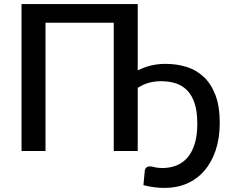

<svg xmlns="http://www.w3.org/2000/svg" viewBox="-20 -740 1124 941"><path d="M655 -395Q686 -410.5 719.5 -418.8Q753 -427 792 -427Q845.5 -427 893.8 -412.2Q942 -397.5 978.2 -363.5Q1014.5 -329.5 1035.8 -274.2Q1057 -219 1057 -138Q1057 -63 1037.2 -4Q1017.5 55 982 96.2Q946.5 137.5 897 159.2Q847.5 181 787.5 181Q762 181 736.2 177.8Q710.5 174.5 683 167.5Q684.5 150 686.2 132.5Q688 115 689.5 97.5Q690.5 88 696.8 81.8Q703 75.5 715.5 75.5Q724 75.5 738.2 79.5Q752.5 83.5 775.5 83.5Q813.5 83.5 845.2 70.8Q877 58 899.5 31.5Q922 5 934.5 -35.8Q947 -76.5 947 -133Q947 -193 934 -233Q921 -273 897.2 -297.2Q873.5 -321.5 841 -331.8Q808.5 -342 769.5 -342Q749 -342 732.5 -339.2Q716 -336.5 702 -332Q688 -327.5 676.5 -321.5Q665 -315.5 655 -309.5V0H537.5V-628.5H203V0H85.5V-720H655Z"/></svg>

Font: Lato 2
Style: Regular
Weight: 600
Designer: Lukasz Dziedzic with Adam Twardoch and Botio Nikoltchev
Foundry: tyPoland Lukasz Dziedzic
Version: Version 2.015; 2015-08-06; http://www.latofonts.com/